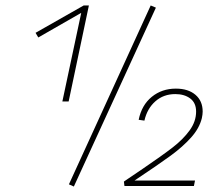

<svg xmlns="http://www.w3.org/2000/svg" viewBox="-20 -680 804 702"><path d="M305 -660 231 -309H208L277 -633L120 -543L110 -560L286 -660ZM550 -652 250 2 232 -6 531 -660ZM472 -20H693L689 0H435L433 -16Q431 -15 502 -63Q574 -112 612 -141.5Q650 -171 673.5 -203.5Q697 -236 697 -272Q697 -304 675.5 -320Q654 -336 621 -336Q578 -336 548 -309.5Q518 -283 508 -239L487 -242Q498 -296 535 -326Q572 -356 623 -356Q668 -356 694.5 -333.5Q721 -311 721 -272Q721 -262 718 -248Q709 -211 678.5 -177Q648 -143 603.5 -110.5Q559 -78 472 -20Z"/></svg>

Font: Ysabeau Infant Extralight
Style: Italic
Weight: 200
Italic angle: -12°
Designer: Christian Thalmann (Catharsis Fonts)
Version: Version 0.003